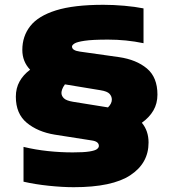

<svg xmlns="http://www.w3.org/2000/svg" viewBox="-20 -769 722 800"><path d="M287 11Q240.5 11 183 5Q125.5 -1 78 -12V-157Q127.5 -145 179.8 -139.5Q232 -134 283 -134Q329 -134 352.5 -137.8Q376 -141.5 384 -147.8Q392 -154 392 -161Q392 -180 361 -184L208 -208Q137.5 -219.5 91.8 -257.2Q46 -295 46 -366Q46 -401.5 61.5 -429.5Q77 -457.5 105.5 -478.5Q73 -512.5 73 -561Q73 -618 106 -660.2Q139 -702.5 213.2 -725.8Q287.5 -749 411 -749Q453 -749 498.2 -745Q543.5 -741 578 -734V-589Q506 -604 430 -604Q365 -604 333 -599.2Q301 -594.5 290.5 -587.8Q280 -581 280 -575Q280 -558.5 313 -554L476 -531Q548 -520.5 592 -483.8Q636 -447 636 -375Q636 -337.5 619 -308.5Q602 -279.5 571 -257.5Q599 -224 599 -175Q599 -89 523.2 -39Q447.5 11 287 11ZM284 -345 430 -321.5Q446 -337.5 446 -354Q446 -367.5 436.5 -378Q427 -388.5 399 -393L250.5 -417.5Q242 -405.5 239 -396.8Q236 -388 236 -382Q236 -369.5 246.2 -359.5Q256.5 -349.5 284 -345Z"/></svg>

Font: Encode Sans Exp Black
Style: Regular
Weight: 900
Width: 7
Designer: Multiple Designers
Foundry: Impallari Type
Version: Version 3.002; ttfautohint (v1.8.3) -l 8 -r 50 -G 200 -x 14 